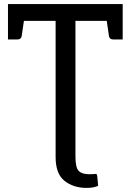

<svg xmlns="http://www.w3.org/2000/svg" viewBox="-20 -737 639 939"><path d="M403 182Q339 182 295.5 147.5Q252 113 252 31V-635H97L86 -560Q83 -544 65 -544H19V-717H580V-544H534Q516 -544 513 -560L502 -635H349V28Q349 83 365 99Q381 115 415 115Q441 115 448 113.5Q455 112 456 129L460 172Q450 176 437 179Q424 182 403 182Z"/></svg>

Font: Aleo
Style: Regular
Weight: 400
Designer: Alessio Laiso
Foundry: Alessio Laiso
Version: Version 2.001; ttfautohint (v1.8.4.7-5d5b);gftools[0.9.29]